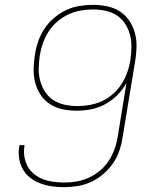

<svg xmlns="http://www.w3.org/2000/svg" viewBox="-20 -763 640 791"><path d="M243 8Q218 8 193.5 4.5Q169 1 146 -7.5Q123 -16 104 -31Q85 -46 73.5 -67Q62 -88 58.5 -112.5Q55 -137 60 -163V-165H81V-163Q77 -140 80.5 -118Q84 -96 94 -77.5Q104 -59 121 -45.5Q138 -32 158 -24.5Q178 -17 200.5 -14Q223 -11 246 -11Q271 -11 296.5 -15.5Q322 -20 347 -31.5Q372 -43 393 -61Q414 -79 428.5 -101.5Q443 -124 452 -149Q461 -174 465 -200L501 -421Q486 -394 463 -371Q440 -348 412 -333Q384 -318 354.5 -312.5Q325 -307 296 -307Q266 -307 237.5 -313Q209 -319 186 -334Q163 -349 147.5 -372Q132 -395 125 -422.5Q118 -450 118.5 -479.5Q119 -509 124 -538Q128 -566 137.5 -593Q147 -620 163 -644.5Q179 -669 202.5 -689Q226 -709 252.5 -721.5Q279 -734 307.5 -738.5Q336 -743 363 -743Q393 -743 421.5 -737Q450 -731 473.5 -716Q497 -701 512.5 -678Q528 -655 535.5 -628Q543 -601 542.5 -571Q542 -541 537 -512L485 -197Q481 -169 471.5 -141.5Q462 -114 445 -89.5Q428 -65 405 -45.5Q382 -26 355 -13.5Q328 -1 299.5 3.5Q271 8 243 8ZM299 -326Q324 -326 349.5 -330.5Q375 -335 399.5 -346Q424 -357 445 -375.5Q466 -394 480.5 -416.5Q495 -439 504 -464Q513 -489 517 -514V-515Q521 -541 521.5 -568Q522 -595 515.5 -619.5Q509 -644 495.5 -665Q482 -686 461.5 -699.5Q441 -713 415.5 -718.5Q390 -724 363 -724Q338 -724 312 -719.5Q286 -715 261.5 -703.5Q237 -692 216 -674Q195 -656 180.5 -633.5Q166 -611 157 -585.5Q148 -560 144 -535Q140 -509 139.5 -482Q139 -455 145.5 -430.5Q152 -406 165.5 -385Q179 -364 200 -350.5Q221 -337 246.5 -331.5Q272 -326 299 -326Z"/></svg>

Font: Iosevka Aile Thin
Style: Italic
Weight: 100
Italic angle: -9°
Designer: Belleve Invis
Foundry: Belleve Invis
Version: Version 31.1.0; ttfautohint (v1.8.4)